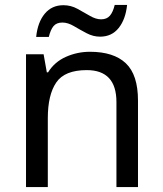

<svg xmlns="http://www.w3.org/2000/svg" viewBox="-20 -755 658 775"><path d="M343 -546Q439 -546 488 -499.5Q537 -453 537 -349V0H450V-343Q450 -472 330 -472Q241 -472 207 -422Q173 -372 173 -278V0H85V-536H156L169 -463H174Q200 -505 246 -525.5Q292 -546 343 -546ZM126 -606Q132 -665 160.5 -699.5Q189 -734 236 -734Q266 -734 292.5 -719.5Q319 -705 343 -691Q367 -677 388 -677Q411 -677 423.5 -691.5Q436 -706 443 -735H493Q487 -677 459 -642Q431 -607 384 -607Q356 -607 329.5 -621Q303 -635 278.5 -649.5Q254 -664 232 -664Q208 -664 196 -649.5Q184 -635 177 -606Z"/></svg>

Font: Noto Sans Siddham
Style: Regular
Weight: 400
Designer: Monotype Design Team
Foundry: Monotype Imaging Inc.
Version: Version 2.004; ttfautohint (v1.8.4.7-5d5b)